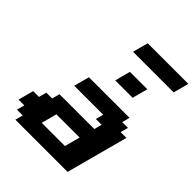

<svg xmlns="http://www.w3.org/2000/svg" viewBox="-300 -1294 1463 1463"><g transform="rotate(45 432.0 -562.5)"><path d="M125 0H687.5Q709.5 -83 754.2 -250Q798.8 -417 821.3 -500H758.8L775.9 -562.5H713.4L730 -625H292.5Q287.1 -604 275.9 -562.3Q264.6 -520.5 258.8 -500H571.3L554.7 -437.5H617.2L600.6 -375H225.6L208.5 -312.5H146L129.4 -250H66.9Q61.5 -229 50.3 -187.3Q39.1 -145.5 33.7 -125H96.2L79.1 -62.5H141.6ZM533.7 -125H283.7Q289.6 -145.5 300.5 -187.3Q311.5 -229 316.9 -250H566.9Q561.5 -229 550.5 -187.3Q539.6 -145.5 533.7 -125ZM451.2 -750H638.7Q644 -771 655 -812.5Q666 -854 671.9 -875H484.4Q478.5 -854 467.5 -812.5Q456.5 -771 451.2 -750ZM393.1 -1000H830.6Q836.4 -1020.5 847.4 -1062.5Q858.4 -1104.5 863.8 -1125H426.3Q420.4 -1104 409.4 -1062.3Q398.4 -1020.5 393.1 -1000Z"/></g></svg>

Font: Faithful 32x
Style: SemiboldOblique
Weight: 400
Foundry: Faithful Resource Pack
Version: Version 1.0; January 27, 2023